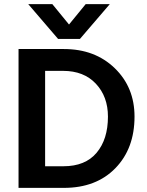

<svg xmlns="http://www.w3.org/2000/svg" viewBox="-20 -912 715 932"><path d="M290 0H70V-674H290Q441 -674 537 -581Q633 -488 633 -346Q633 -191 540 -95.5Q447 0 290 0ZM286 -568H199V-105H288Q394 -105 449 -170.5Q504 -236 504 -346Q504 -443 445.5 -505.5Q387 -568 286 -568ZM368 -723H262L117 -892H234L315 -793L396 -892H513Z"/></svg>

Font: Hind Madurai SemiBold
Style: Regular
Weight: 600
Designer: Jyotish Sonowal
Foundry: Indian Type Foundry
Version: Version 1.001;PS 1.0;hotconv 1.0.86;makeotf.lib2.5.63406; tt